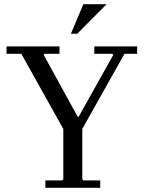

<svg xmlns="http://www.w3.org/2000/svg" viewBox="-20 -890 681 910"><path d="M11 -635V-670H262V-635H192L187 -630L348 -337H353L517 -630L512 -635H427V-670H630V-635H570L370 -279V-40L375 -35H455V0H195V-35H275L280 -40V-279L81 -635ZM485 -870 346 -730H316L375 -870Z"/></svg>

Font: Brygada 1918
Style: Regular
Weight: 400
Designer: Mateusz Machalski | Borys Kosmynka | Przemek Hoffer
Foundry: NIEPODLEGLA 2018
Version: Version 3.006